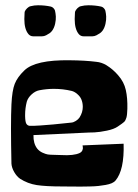

<svg xmlns="http://www.w3.org/2000/svg" viewBox="-20 -709 524 728"><path d="M188.5 -668.9Q190.9 -658.7 191.7 -646.5Q192.4 -634.3 189 -618.7Q185.5 -603 177.2 -591.8Q172.4 -585.9 168 -583L154.8 -575.2Q147 -571.3 139.2 -571.3H106.9H106Q95.2 -571.3 87.9 -579.6Q72.3 -598.1 72.3 -636.7L73.2 -660.2V-660.6Q73.2 -663.6 73.7 -664.6Q76.2 -671.4 82.8 -677.7Q89.4 -684.1 96.2 -685.5Q109.9 -689 124 -689Q150.4 -689 172.4 -684.1Q177.7 -683.1 182.4 -678.5Q187 -673.8 188.5 -668.9ZM379.4 -668.9Q381.8 -658.7 382.6 -646.5Q383.3 -634.3 379.9 -618.7Q376.5 -603 368.2 -591.8Q363.3 -585.9 358.9 -583L345.7 -575.2Q337.9 -571.3 330.1 -571.3H297.9H296.9Q286.1 -571.3 278.8 -579.6Q263.2 -598.1 263.2 -636.7L264.2 -660.6Q264.2 -663.6 264.6 -664.6Q267.1 -671.4 273.4 -677.7Q279.8 -684.1 286.6 -685.5Q300.3 -689 314.9 -689Q341.3 -689 363.3 -684.1Q368.7 -683.1 373.3 -678.5Q377.9 -673.8 379.4 -668.9ZM281.7 -263.7Q293.9 -283.2 293.9 -303.7Q293.9 -319.8 288.1 -333Q283.7 -343.3 272.9 -352.5Q262.2 -361.8 251.5 -364.3Q219.2 -372.1 184.1 -372.1Q156.7 -372.1 128.9 -366.7Q113.8 -363.8 99.9 -351.1Q85.9 -338.4 81.5 -323.2Q75.2 -297.9 75.2 -273.4V-268.1Q75.7 -247.1 79.8 -240Q84 -232.9 92.3 -231.9Q106 -231.4 132.3 -233.2Q158.7 -234.9 181.4 -237.1Q204.1 -239.3 226.6 -241.7Q249 -244.1 250 -244.1Q258.3 -244.6 267.6 -250.5Q276.9 -256.3 281.7 -263.7ZM428.2 -423.3Q450.2 -398.4 457 -367.9Q463.9 -337.4 462.9 -296.9Q462.4 -273.4 459.2 -262.7Q456.1 -252 450.7 -246.8Q445.3 -241.7 426.3 -229Q412.1 -219.2 385 -213.6Q357.9 -208 337.9 -207L317.9 -206.5L106.9 -196.8Q106 -165 121.1 -145.5Q129.4 -135.3 141.6 -129.9Q153.8 -124.5 161.4 -123.3Q168.9 -122.1 188 -121.8Q207 -121.6 211.4 -121.1Q259.8 -118.2 282.2 -128.9Q290 -132.8 292.7 -139.9Q295.4 -147 293.9 -152.3L293 -157.7L448.7 -164.1Q451.7 -64.5 418 -24.4Q413.1 -18.6 403.8 -14.4Q394.5 -10.3 380.4 -7.8Q366.2 -5.4 353.3 -3.9Q340.3 -2.4 320.1 -2Q299.8 -1.5 286.6 -1.5Q273.4 -1.5 250.5 -1.7Q227.5 -2 217.3 -2Q153.3 -2 119.1 -7.3Q85 -12.7 56.2 -31.2Q43.5 -40 33.9 -56.6Q24.4 -73.2 23.4 -88.4Q20 -242.2 23.4 -313.5Q25.9 -365.7 35.9 -391.1Q45.9 -416.5 72.3 -441.9Q113.8 -482.4 244.1 -480.5Q302.2 -480 345.2 -474.6Q365.2 -472.7 383.3 -461.9Q409.2 -445.8 428.2 -423.3Z"/></svg>

Font: Some Time Later
Style: Regular
Weight: 400
Version: Version 003.300